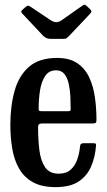

<svg xmlns="http://www.w3.org/2000/svg" viewBox="-20 -775 449 807"><path d="M23.5 -250Q23.5 -330 41.5 -393.8Q59.5 -457.5 102.2 -494.5Q145 -531.5 220 -531.5Q273 -531.5 305.8 -508.8Q338.5 -486 355.8 -448Q373 -410 379.2 -364Q385.5 -318 385.5 -271Q385.5 -261 382 -258.5Q378.5 -256 367.5 -256H156Q140 -256 140 -241.5Q140 -189 145.5 -144.2Q151 -99.5 169.5 -72.2Q188 -45 226.5 -45Q258.5 -45 277.2 -62Q296 -79 305 -105.5Q314 -132 316.5 -161Q317.5 -173 330.5 -173H373Q381 -173 382.5 -170.5Q384 -168 383.5 -162Q380 -116 363.5 -76.5Q347 -37 311.5 -12.8Q276 11.5 213.5 11.5Q155 11.5 117.8 -9.5Q80.5 -30.5 60 -66.8Q39.5 -103 31.5 -150.2Q23.5 -197.5 23.5 -250ZM156 -307.5H262.5Q272.5 -307.5 274.8 -309Q277 -310.5 277 -316.5Q277 -340.5 275.8 -368.8Q274.5 -397 269 -422.2Q263.5 -447.5 251 -463.5Q238.5 -479.5 216 -479.5Q185.5 -479.5 169.8 -455.5Q154 -431.5 148.2 -395Q142.5 -358.5 142.5 -321Q142 -313 144.2 -310.2Q146.5 -307.5 156 -307.5ZM160 -626 76 -715.5Q70 -721.5 69.2 -725.2Q68.5 -729 75 -734.5L88 -746Q95.5 -752 99 -751.2Q102.5 -750.5 111 -745L191.5 -691Q205.5 -682 216.2 -681.8Q227 -681.5 240.5 -691L326 -751Q333.5 -756.5 337.2 -755Q341 -753.5 347.5 -747L356.5 -738.5Q363.5 -732 364.2 -728.2Q365 -724.5 359 -717.5L269.5 -623Q264 -617.5 260 -614.5Q256 -611.5 244.5 -611.5H197Q182.5 -611.5 174.8 -615.2Q167 -619 160 -626Z"/></svg>

Font: Besley* Condensed Medium
Style: Regular
Weight: 500
Width: 3
Designer: Owen Earl
Foundry: indestructible type*
Version: Version 3.000; ttfautohint (v1.8.3)